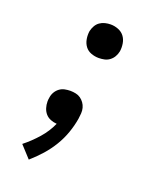

<svg xmlns="http://www.w3.org/2000/svg" viewBox="-138 -617 775 920"><g transform="rotate(20 250.0 -156.5)"><path d="M119 215 64 155Q102 125 134.5 88Q167 51 186 8Q170 7 154.5 1Q139 -5 128.5 -17Q118 -29 113 -45Q108 -61 108 -78Q108 -83 108.5 -88Q109 -93 110 -98Q112 -113 119.5 -126Q127 -139 139 -148Q151 -157 165.5 -160Q180 -163 194 -163Q208 -163 222 -160Q236 -157 246.5 -149.5Q257 -142 265 -131Q273 -120 276.5 -106.5Q280 -93 279 -79Q278 -65 276 -51Q270 -14 257 23Q244 60 223.5 94Q203 128 176.5 158Q150 188 119 215ZM267 -357Q247 -357 228 -364Q209 -371 197.5 -386.5Q186 -402 182.5 -422.5Q179 -443 182 -463Q185 -477 192.5 -490.5Q200 -504 212 -512.5Q224 -521 238.5 -524.5Q253 -528 267 -528Q287 -528 306 -520.5Q325 -513 336.5 -498Q348 -483 351.5 -462.5Q355 -442 352 -422Q349 -407 341.5 -394Q334 -381 322 -372Q310 -363 295.5 -360Q281 -357 267 -357Z"/></g></svg>

Font: Iosevka Medium Oblique
Style: Regular
Weight: 500
Italic angle: -9°
Monospace: yes
Designer: Belleve Invis
Foundry: Belleve Invis
Version: Version 32.5.0; ttfautohint (v1.8.4)